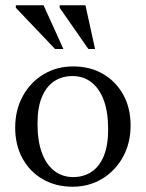

<svg xmlns="http://www.w3.org/2000/svg" viewBox="-20 -697 552 727"><path d="M257 -26.5Q296 -26.5 325.8 -45.8Q355.5 -65 372.5 -105.2Q389.5 -145.5 389.5 -207Q389.5 -273 372.8 -317.8Q356 -362.5 325.8 -385.8Q295.5 -409 254.5 -409Q215.5 -409 185.8 -389.8Q156 -370.5 139 -330.5Q122 -290.5 122 -228.5Q122 -163 138.8 -118Q155.5 -73 186 -49.8Q216.5 -26.5 257 -26.5ZM254.5 10Q191 10 141.8 -18.5Q92.5 -47 65 -97.5Q37.5 -148 37.5 -213.5Q37.5 -280.5 66.2 -333Q95 -385.5 144.8 -415.5Q194.5 -445.5 257 -445.5Q321.5 -445.5 370.2 -417Q419 -388.5 446.8 -338.2Q474.5 -288 474.5 -222Q474.5 -155 445.5 -102.5Q416.5 -50 366.8 -20Q317 10 254.5 10ZM220 -511.5H188.5L40 -667.5V-677H145ZM340 -511.5H314.5L206 -667.5V-677H303.5Z"/></svg>

Font: Newsreader 24pt
Style: Regular
Weight: 400
Designer: Hugues Gentile
Foundry: Production Type
Version: Version 1.003